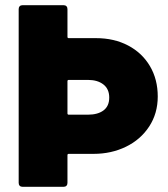

<svg xmlns="http://www.w3.org/2000/svg" viewBox="-20 -720 649 740"><path d="M588 -348Q588 -283 555 -232.5Q522 -182 465.5 -154.5Q409 -127 341 -127H245Q240 -127 240 -122V-15Q240 -8 236 -4Q232 0 225 0H67Q60 0 56 -4Q52 -8 52 -15V-685Q52 -692 56 -696Q60 -700 67 -700H225Q232 -700 236 -696Q240 -692 240 -685V-578Q240 -573 245 -573H350Q420 -573 474 -544.5Q528 -516 558 -465Q588 -414 588 -348ZM401 -344Q401 -377 378.5 -394.5Q356 -412 319 -412H245Q240 -412 240 -407V-283Q240 -278 245 -278H319Q357 -278 379 -294.5Q401 -311 401 -344Z"/></svg>

Font: Barlow Black
Style: Regular
Weight: 900
Designer: Jeremy Tribby
Foundry: Tribby Type
Version: Version 1.422